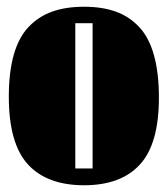

<svg xmlns="http://www.w3.org/2000/svg" viewBox="-20 -532 493 564"><path d="M227.1 12.2Q118.2 12.2 62 -49.1Q5.9 -110.4 5.9 -248Q5.9 -319.8 20.5 -371.3Q35.2 -422.9 64.5 -453.4Q93.8 -483.9 133.5 -498Q173.3 -512.2 227.1 -512.2Q280.3 -512.2 319.8 -498Q359.4 -483.9 388.4 -453.1Q417.5 -422.4 432.1 -370.4Q446.8 -318.4 446.8 -245.1Q446.8 -109.4 390.9 -48.6Q335 12.2 227.1 12.2ZM201.2 -37.1H252V-463.9H201.2Z"/></svg>

Font: Lletraferida
Style: Heavy
Weight: 900
Designer: Josep Patau Bellart
Foundry: Josep Patau Bellart
Version: Version 1.000